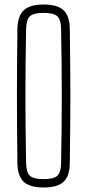

<svg xmlns="http://www.w3.org/2000/svg" viewBox="-20 -825 386 850"><path d="M173 5Q112 5 85 -20.2Q58 -45.5 57 -103.5Q56 -190 55.5 -262.5Q55 -335 55 -403Q55 -471 55.5 -541.8Q56 -612.5 57 -695.5Q58 -754 85 -779.5Q112 -805 173 -805Q234.5 -805 261.5 -779.5Q288.5 -754 289 -695.5Q290 -612.5 290.8 -541.8Q291.5 -471 291.5 -403Q291.5 -335 290.8 -262.5Q290 -190 289 -103.5Q288.5 -45.5 261.5 -20.2Q234.5 5 173 5ZM173 -32Q217.5 -32 233.8 -46.8Q250 -61.5 250.5 -103.5Q252 -193 252.8 -263.8Q253.5 -334.5 253.5 -399.5Q253.5 -464.5 252.8 -535.2Q252 -606 250.5 -695.5Q250 -738 233.8 -753Q217.5 -768 173 -768Q128.5 -768 112.5 -753Q96.5 -738 95.5 -695.5Q94 -608 93.2 -538.5Q92.5 -469 92.5 -404Q92.5 -339 93.2 -267.5Q94 -196 95.5 -103.5Q96.5 -61.5 112.5 -46.8Q128.5 -32 173 -32Z"/></svg>

Font: Big Shoulders Thin
Style: Regular
Weight: 100
Version: Version 2.002